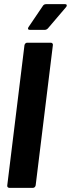

<svg xmlns="http://www.w3.org/2000/svg" viewBox="-20 -906 342 926"><path d="M15 -12 98 -688Q99 -693 102.5 -696.5Q106 -700 111 -700H225Q230 -700 233 -696.5Q236 -693 235 -688L152 -12Q151 -7 147.5 -3.5Q144 0 139 0H25Q20 0 17 -3.5Q14 -7 15 -12ZM115 -768Q115 -772 118 -776L187 -878Q192 -886 203 -886H293Q302 -886 302 -880Q302 -875 298 -871L211 -769Q204 -762 196 -762H125Q115 -762 115 -768Z"/></svg>

Font: Barlow Condensed
Style: Bold Italic
Weight: 700
Width: 3
Italic angle: -7°
Designer: Jeremy Tribby
Foundry: Tribby Type
Version: Version 1.408